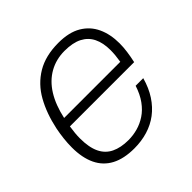

<svg xmlns="http://www.w3.org/2000/svg" viewBox="-145 -674 822 822"><g transform="rotate(-45 266.0 -263.0)"><path d="M224 12Q161 12 119.5 -10Q78 -32 57.5 -75Q37 -118 37 -180Q37 -206 40 -232.5Q43 -259 48 -284Q64 -360 96 -417Q128 -474 181.5 -506Q235 -538 313 -538Q377 -538 417.5 -514Q458 -490 477.5 -448Q497 -406 497 -351Q497 -328 493.5 -302.5Q490 -277 484 -250H95Q92 -231 90.5 -214.5Q89 -198 89 -183Q89 -129 105 -95.5Q121 -62 153 -46.5Q185 -31 231 -31Q259 -31 286.5 -38.5Q314 -46 339 -62.5Q364 -79 384 -106.5Q404 -134 417 -174H463Q450 -127 427 -92Q404 -57 373.5 -34Q343 -11 305 0.5Q267 12 224 12ZM103 -293H443Q446 -311 447.5 -327Q449 -343 449 -358Q449 -402 434 -432.5Q419 -463 388 -479Q357 -495 307 -495Q256 -495 214.5 -471.5Q173 -448 145 -403Q117 -358 103 -293Z"/></g></svg>

Font: Archivo SemiBold Thin
Style: Italic
Weight: 250
Italic angle: -10°
Version: Version 2.001